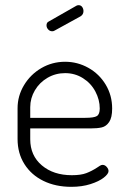

<svg xmlns="http://www.w3.org/2000/svg" viewBox="-20 -717 491 743"><path d="M182 -596Q173 -596 166.5 -603Q160 -610 160 -619Q160 -630 169 -634L276 -695Q280 -697 284 -697Q293 -697 298 -690Q303 -683 303 -674Q303 -661 292 -654L192 -599Q188 -596 182 -596ZM414 -297Q414 -262 402.5 -245Q391 -228 374 -224Q357 -220 329 -220H97V-178Q97 -115 142 -77Q187 -39 258 -39Q293 -39 314 -47Q335 -55 355 -68Q361 -72 366.5 -75.5Q372 -79 377 -79Q386 -79 393 -71Q400 -63 400 -55Q400 -44 381.5 -29.5Q363 -15 330 -4.5Q297 6 256 6Q195 6 148 -17Q101 -40 74.5 -82Q48 -124 48 -179V-298Q48 -346 73 -387.5Q98 -429 140 -453.5Q182 -478 232 -478Q280 -478 322 -454.5Q364 -431 389 -389.5Q414 -348 414 -297ZM366 -297Q366 -331 349 -363Q332 -395 301 -414.5Q270 -434 232 -434Q195 -434 164 -416Q133 -398 115 -367.5Q97 -337 97 -302V-261H310Q344 -261 355 -268Q366 -275 366 -297Z"/></svg>

Font: Dosis
Style: Regular
Weight: 400
Designer: Edgar Tolentino, Pablo Impallari, Igino Marini
Foundry: Edgar Tolentino, Pablo Impallari, Igino Marini
Version: Version 1.007;Glyphs 3.1.1 (3134)